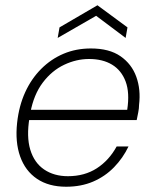

<svg xmlns="http://www.w3.org/2000/svg" viewBox="-20 -697 582 729"><path d="M231 12Q165 12 120.5 -18Q76 -48 56.5 -103Q37 -158 45 -231Q52 -295 75.5 -346.5Q99 -398 136.5 -435.5Q174 -473 221.5 -493Q269 -513 325 -513Q395 -513 437.5 -483.5Q480 -454 497.5 -405.5Q515 -357 508 -299Q508 -286 505 -271Q502 -256 499 -241H78L85 -280H463Q473 -345 457 -387.5Q441 -430 405.5 -451.5Q370 -473 318 -473Q270 -473 223.5 -451Q177 -429 142.5 -383.5Q108 -338 95 -268L92 -250Q80 -178 95 -128.5Q110 -79 147.5 -53.5Q185 -28 238 -28Q301 -28 347.5 -58Q394 -88 423 -141H468Q447 -97 413 -62Q379 -27 333.5 -7.5Q288 12 231 12ZM199 -553 206 -593 350 -677 464 -593 457 -553 345 -637Z"/></svg>

Font: DM Sans 18pt ExtraLight
Style: Italic
Weight: 250
Italic angle: -10°
Designer: Colophon Foundry, Jonny Pinhorn
Foundry: Colophon Foundry
Version: Version 4.004;gftools[0.9.30]